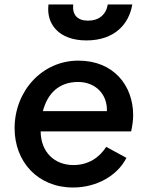

<svg xmlns="http://www.w3.org/2000/svg" viewBox="-20 -823 655 855"><path d="M305 12C414 12 505 -44 543 -120L453 -169C423 -122 374 -88 307 -88C224 -88 162 -144 161 -238H564C569 -260 573 -287 573 -310C573 -442 486 -553 329 -553C167 -553 45 -417 45 -252C45 -102 149 12 305 12ZM171 -328C191 -406 242 -458 328 -458C405 -458 459 -403 456 -328ZM196 -803C185 -718 240 -643 365 -643C490 -643 555 -716 569 -803H460C452 -757 420 -731 372 -731C325 -731 301 -757 306 -803Z"/></svg>

Font: Mluvka SemiBold
Style: Italic
Weight: 600
Italic angle: -8°
Designer: Modified by Jiří Krblich, Original typeface by Gumpita Rahayu
Foundry: Gumpita Rahayu & Jiří Krblich
Version: Version 2.000;Glyphs 3.1.1 (3134)